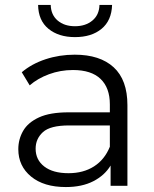

<svg xmlns="http://www.w3.org/2000/svg" viewBox="-20 -751 623 776"><path d="M427 0V-82Q403 -42 357 -18.5Q311 5 246 5Q157 5 105.5 -37.5Q54 -80 54 -148Q54 -188 73.5 -222Q93 -256 137.5 -276.5Q182 -297 257 -297H424V-329Q424 -396 386.5 -432Q349 -468 275 -468Q224 -468 178 -451Q132 -434 100 -406L68 -459Q108 -493 164 -511.5Q220 -530 282 -530Q384 -530 439.5 -479Q495 -428 495 -326V0ZM424 -158V-244H259Q183 -244 153.5 -217Q124 -190 124 -150Q124 -105 159 -78Q194 -51 257 -51Q317 -51 360 -78.5Q403 -106 424 -158ZM283 -601Q217 -601 176 -634.5Q135 -668 134 -731H185Q186 -691 213 -668Q240 -645 283 -645Q326 -645 353.5 -668Q381 -691 382 -731H433Q431 -668 390.5 -634.5Q350 -601 283 -601Z"/></svg>

Font: Montserrat
Style: Regular
Weight: 400
Designer: Julieta Ulanovsky
Foundry: Julieta Ulanovsky
Version: Version 9.000; ttfautohint (v1.8.4.7-5d5b)